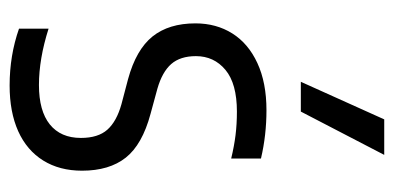

<svg xmlns="http://www.w3.org/2000/svg" viewBox="-240 -608 858 419"><g transform="rotate(90 189.5 -399.0)"><path d="M43 -11V-75.5Q109 -54.5 166 -54.5Q222.5 -54.5 252 -78.2Q281.5 -102 281.5 -146Q281.5 -183.5 263.5 -203.8Q245.5 -224 208 -234.5L153 -249Q89 -266.5 60.2 -302.2Q31.5 -338 31.5 -396Q31.5 -441.5 53.5 -476.5Q75.5 -511.5 118.2 -531.2Q161 -551 221 -551Q275.5 -551 326.5 -539V-474Q299.5 -480.5 275.5 -483.5Q251.5 -486.5 224 -486.5Q163 -486.5 133 -461.5Q103 -436.5 103 -397Q103 -363 120.2 -343.2Q137.5 -323.5 174 -313L229 -298Q296 -280 324.5 -244Q353 -208 353 -148.5Q353 -99.5 330.8 -63.8Q308.5 -28 266.8 -9.2Q225 9.5 167 9.5Q101.5 9.5 43 -11ZM159 -626 241 -808H318.5L224 -626Z"/></g></svg>

Font: Encode Sans Condensed
Style: Regular
Weight: 400
Width: 3
Designer: Multiple Designers
Foundry: Impallari Type
Version: Version 2.000